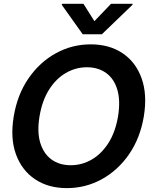

<svg xmlns="http://www.w3.org/2000/svg" viewBox="-20 -971 788 1003"><path d="M329.6 11.7Q231.9 11.7 162.8 -34.7Q93.8 -81.1 63.2 -165.3Q32.7 -249.5 51.8 -363.3Q70.8 -477.5 129.2 -562Q187.5 -646.5 272 -692.9Q356.4 -739.3 454.1 -739.3Q551.3 -739.3 620.4 -692.9Q689.5 -646.5 719.7 -562Q750 -477.5 731.4 -363.3Q712.4 -249.5 654.1 -165Q595.7 -80.6 511.2 -34.4Q426.8 11.7 329.6 11.7ZM349.6 -107.9Q408.2 -107.9 459.5 -137.7Q510.7 -167.5 546.9 -224.6Q583 -281.7 596.7 -363.3Q609.9 -445.3 592.8 -502.7Q575.7 -560.1 534.2 -589.8Q492.7 -619.6 434.1 -619.6Q375.5 -619.6 324 -589.8Q272.5 -560.1 236.3 -502.7Q200.2 -445.3 186.5 -363.3Q172.9 -281.7 190.4 -224.6Q208 -167.5 249.3 -137.7Q290.5 -107.9 349.6 -107.9ZM416 -951.2 473.1 -860.4 560.1 -951.2H672.9L671.9 -945.8L512.2 -792H412.1L302.7 -945.8L303.7 -951.2Z"/></svg>

Font: Inter Display Semi Bold
Style: Italic
Weight: 600
Italic angle: -9.39999°
Designer: Rasmus Andersson
Foundry: rsms
Version: Version 4.000;git-4fc901f